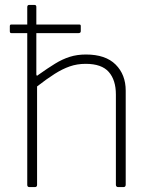

<svg xmlns="http://www.w3.org/2000/svg" viewBox="-20 -762 616 782"><path d="M309 -635Q309 -627 299 -627H27Q23 -627 21.5 -629Q20 -631 20 -635V-655Q20 -662 25 -662H304Q309 -662 309 -656ZM100 0Q91 0 91 -9V-733Q91 -742 99 -742H120Q128 -742 128 -734V-460Q128 -455 130 -454Q132 -453 136 -457Q174 -484 204 -502.5Q234 -521 264 -530.5Q294 -540 330 -540Q410 -540 451 -499Q492 -458 492 -393V-10Q492 0 483 0H461Q457 0 454.5 -2.5Q452 -5 452 -9V-377Q452 -436 423 -469Q394 -502 329 -502Q294 -502 264 -491.5Q234 -481 202.5 -461Q171 -441 131 -410V-9Q131 0 122 0H100Z"/></svg>

Font: Libre Franklin Thin Thin
Style: Regular
Weight: 250
Version: Version 3.000